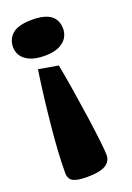

<svg xmlns="http://www.w3.org/2000/svg" viewBox="-129 -502 513 749"><g transform="rotate(-20 127.5 -127.0)"><path d="M-0.5 -376Q-0.5 -357.9 9.3 -341.6Q19 -325.2 42.7 -314Q66.4 -302.7 106 -302.7Q143.1 -302.7 166 -314.2Q189 -325.7 198.5 -342.5Q208 -359.4 208 -377.4Q208 -452.1 106.4 -452.1Q48.8 -452.1 24.2 -431.4Q-0.5 -410.6 -0.5 -376ZM61.5 -262.7Q46.4 -161.6 34.7 -43.7Q22.9 74.2 22.9 153.8Q22.9 179.2 40.5 188.7Q58.1 198.2 98.1 198.2Q151.9 198.2 175.3 183.8Q198.7 169.4 198.7 143.6Q198.7 108.4 179.7 -24.2Q160.6 -156.7 143.1 -248.5Z"/></g></svg>

Font: Neuton ExtraBold
Style: Regular
Weight: 800
Designer: Brian M Zick
Foundry: Brian M Zick
Version: Version 1.560